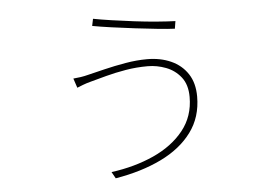

<svg xmlns="http://www.w3.org/2000/svg" viewBox="-49 -681 1097 790"><g transform="rotate(-5 500.0 -286.0)"><path d="M730 -262Q730 -313 705.5 -344Q681 -375 644 -389Q607 -403 569 -403Q522 -403 478 -395.5Q434 -388 396.5 -378Q359 -368 330 -360Q311 -355 297 -349.5Q283 -344 273 -340L260 -379Q274 -380 290.5 -382.5Q307 -385 322 -389Q351 -396 392 -406Q433 -416 479.5 -424Q526 -432 569 -432Q624 -432 667.5 -412.5Q711 -393 736 -355Q761 -317 761 -261Q761 -176 715 -114Q669 -52 587.5 -12.5Q506 27 398 45L383 18Q480 5 558.5 -30.5Q637 -66 683.5 -124Q730 -182 730 -262ZM362 -617Q393 -611 437.5 -604.5Q482 -598 530.5 -592Q579 -586 623.5 -582.5Q668 -579 699 -578L694 -547Q667 -548 623.5 -552.5Q580 -557 530.5 -563Q481 -569 434.5 -575.5Q388 -582 356 -588Z"/></g></svg>

Font: Noto Sans KR Thin
Style: Regular
Weight: 100
Designer: Ryoko NISHIZUKA 西塚涼子 (kana, bopomofo & ideographs); Paul D. Hunt (Latin, Greek & Cyrillic); Sandoll Communications 산돌커뮤니
Foundry: Adobe
Version: Version 2.004-H2;hotconv 1.0.118;makeotfexe 2.5.65603